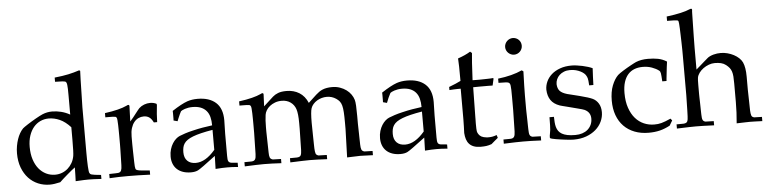

<svg xmlns="http://www.w3.org/2000/svg" viewBox="-47 -1013 5049 1263"><g transform="rotate(-5 2478.0 -381.5)"><path d="M331.5 -663.1V-690.9Q386.7 -696.8 422.9 -704.6Q441.4 -708.5 459.7 -713.6Q478 -718.8 496.1 -724.6L502.4 -720.2Q501 -699.2 500.2 -659.2Q499.5 -619.1 498 -560.1L496.1 -481.9V-176.3Q496.1 -152.3 496.6 -130.1Q497.1 -107.9 498 -90.3Q499 -72.8 500.5 -61Q502 -49.3 503.9 -46.4Q506.3 -42.5 508.5 -39.8Q510.7 -37.1 517.8 -34.9Q524.9 -32.7 539.1 -30.8Q553.2 -28.8 579.6 -26.4V0Q549.8 -2 528.8 -2.7Q507.8 -3.4 495.6 -3.4Q484.9 -3.4 463.6 -2.7Q442.4 -2 409.7 0Q410.6 -17.1 411.1 -39.3Q411.6 -61.5 412.1 -90.8Q403.3 -85 389.2 -73.2Q375 -61.5 359.6 -48.3Q344.2 -35.2 330.1 -22.5Q315.9 -9.8 308.1 -2Q266.6 7.8 239.3 7.8Q198.2 7.8 162.1 -7.3Q126 -22.5 99.1 -51.3Q72.3 -80.1 56.6 -121.6Q41 -163.1 41 -215.8Q41 -240.7 45.2 -264.2Q49.3 -287.6 56.4 -308.6Q63.5 -329.6 73.5 -346.7Q83.5 -363.8 95.2 -376Q98.6 -379.4 107.7 -385.7Q116.7 -392.1 128.9 -399.9Q141.1 -407.7 155.5 -416.5Q169.9 -425.3 183.8 -433.1Q197.8 -440.9 210.2 -447.5Q222.7 -454.1 231 -457.5Q261.7 -470.2 294.4 -470.2Q325.2 -470.2 354.7 -462.6Q384.3 -455.1 412.1 -439.5V-567.9Q412.1 -592.3 411.6 -608.9Q411.1 -625.5 409.7 -636Q408.2 -646.5 405.5 -651.6Q402.8 -656.7 398.9 -658.2Q389.2 -662.6 331.5 -663.1ZM412.1 -356Q377.4 -394 341.1 -410.2Q304.7 -426.3 268.6 -426.3Q239.3 -426.3 213.6 -414.6Q188 -402.8 168.9 -380.4Q149.9 -357.9 138.9 -325.2Q127.9 -292.5 127.9 -250.5Q127.9 -204.6 139.6 -168Q151.4 -131.3 171.9 -106.2Q192.4 -81.1 220 -67.6Q247.6 -54.2 279.3 -54.2Q303.7 -54.2 325.2 -62.5Q346.7 -70.8 363.5 -85.7Q380.4 -100.6 392.1 -121.1Q403.8 -141.6 408.2 -166.5Q410.2 -177.7 411.1 -204.1Q412.1 -230.5 412.1 -272.5Z M633.8 0V-27.8Q661.6 -28.3 676.3 -28.8Q690.9 -29.3 693.4 -29.8Q708 -32.2 712.9 -43.5Q717.8 -54.7 718.3 -78.6Q720.2 -144 720.7 -178Q721.2 -211.9 721.2 -214.8V-272.9Q721.2 -287.1 720.9 -306.2Q720.7 -325.2 720.2 -343.3Q719.7 -361.3 718.5 -374.8Q717.3 -388.2 715.3 -391.1Q713.4 -394 712.2 -396Q710.9 -397.9 705.8 -399.2Q700.7 -400.4 689.7 -400.9Q678.7 -401.4 658.2 -401.4H640.6V-429.2Q690.4 -436 726.3 -445.1Q762.2 -454.1 784.7 -464.8Q794.9 -470.2 797.9 -469.7Q805.2 -469.7 805.2 -460Q805.2 -445.8 803.7 -420.7Q802.2 -395.5 801.8 -359.9Q812.5 -371.6 823 -384.8Q833.5 -397.9 842.5 -409.7Q851.6 -421.4 858.6 -430.2Q865.7 -439 869.1 -442.4Q883.3 -455.6 902.6 -462.9Q921.9 -470.2 942.4 -470.2Q963.4 -470.2 982.9 -461.4L985.8 -454.6Q981.9 -421.9 980 -393.6Q978 -365.2 977.5 -340.3H955.6Q944.3 -363.8 929.4 -374.5Q914.6 -385.3 892.1 -385.3Q874 -385.3 857.7 -377.7Q841.3 -370.1 828.9 -354.7Q816.4 -339.4 809.1 -316.2Q801.8 -293 801.8 -261.2V-210.9Q801.8 -194.8 802.5 -165.5Q803.2 -136.2 804.2 -93.3Q804.7 -74.7 805.4 -64.2Q806.2 -53.7 808.1 -48.1Q810.1 -42.5 813.2 -40.5Q816.4 -38.6 822.3 -36.6Q829.6 -34.2 849.4 -32.2Q869.1 -30.3 901.4 -27.8V0Q858.4 -2 822 -2.7Q785.6 -3.4 754.9 -3.4Q723.6 -3.4 693.4 -2.7Q663.1 -2 633.8 0Z M1111.8 -334.5 1085.9 -341.3Q1086.4 -346.7 1086.4 -354.5Q1086.4 -362.3 1086.4 -372.1Q1086.4 -382.3 1086.4 -390.4Q1086.4 -398.4 1085.9 -404.8Q1148.4 -445.8 1187.5 -459.5Q1217.8 -469.7 1255.4 -469.7Q1332.5 -469.7 1375.5 -431.2Q1418.5 -392.6 1418.5 -314L1416.5 -224.6V-79.1Q1416.5 -65.4 1417.5 -56.2Q1418.5 -46.9 1422.1 -41.5Q1425.8 -36.1 1432.4 -33.7Q1439 -31.2 1450.2 -30.8L1481.9 -27.8V0Q1461.4 -2 1444.1 -2.7Q1426.8 -3.4 1411.6 -3.4Q1397 -3.4 1377.7 -2.7Q1358.4 -2 1333.5 0L1335.9 -85.9Q1237.3 -10.7 1217.8 -1Q1199.7 8.3 1170.9 8.3Q1141.1 8.3 1117.9 0.2Q1094.7 -7.8 1078.6 -22.9Q1062.5 -38.1 1054.2 -59.3Q1045.9 -80.6 1045.9 -106.9Q1045.9 -132.8 1052.5 -154.5Q1059.1 -176.3 1069.6 -192.9Q1080.1 -209.5 1092.8 -220.7Q1105.5 -231.9 1117.7 -236.8Q1131.8 -242.7 1154.5 -250.2Q1177.2 -257.8 1209.5 -265.1Q1241.7 -272.9 1273.2 -278.3Q1304.7 -283.7 1335.9 -287.6Q1335.9 -318.4 1329.6 -342.8Q1323.2 -367.2 1308.8 -384Q1294.4 -400.9 1272 -409.9Q1249.5 -418.9 1217.3 -418.9Q1202.6 -418.9 1189.9 -416.7Q1177.2 -414.6 1167 -411.1Q1156.7 -407.7 1149.7 -404.1Q1142.6 -400.4 1140.1 -397.9L1131.3 -380.4Q1124 -366.2 1119.9 -354.5Q1115.7 -342.8 1111.8 -334.5ZM1335.9 -257.8Q1292.5 -250.5 1260.3 -242.7Q1228 -234.9 1205.3 -226.1Q1182.6 -217.3 1168.2 -207.3Q1153.8 -197.3 1145.8 -185.1Q1137.7 -172.9 1134.8 -158.7Q1131.8 -144.5 1131.8 -127.4Q1131.8 -90.8 1151.9 -70.8Q1171.9 -50.8 1207.5 -50.8Q1272.5 -50.8 1335.9 -126Z M1526.4 0V-27.8L1572.8 -28.3Q1582.5 -28.8 1588.1 -31.5Q1593.8 -34.2 1597.2 -39.6Q1600.6 -44.9 1602.1 -53.7Q1603.5 -62.5 1604 -74.7Q1604 -81.1 1606.9 -214.8V-272.9Q1606.9 -287.1 1606.7 -305.9Q1606.4 -324.7 1606 -342.8Q1605.5 -360.8 1604.2 -374.5Q1603 -388.2 1600.6 -391.1Q1598.6 -394 1597.2 -396Q1595.7 -397.9 1590.6 -399.2Q1585.4 -400.4 1574.7 -400.9Q1564 -401.4 1543.9 -401.4H1526.4V-429.2Q1576.2 -436 1612.1 -445.1Q1647.9 -454.1 1670.4 -464.8Q1680.7 -470.2 1683.6 -469.7Q1690.9 -469.7 1690.9 -460Q1690.9 -448.7 1689.5 -429.4Q1688 -410.2 1687.5 -382.3L1751.5 -440.9Q1765.6 -453.6 1786.9 -461.9Q1808.1 -470.2 1842.8 -470.2Q1890.1 -470.2 1926.5 -447.8Q1962.9 -425.3 1982.4 -379.4L2036.1 -429.2Q2046.9 -439 2057.6 -446.5Q2068.4 -454.1 2081.1 -459.2Q2093.8 -464.4 2109.1 -467Q2124.5 -469.7 2143.6 -469.7Q2171.4 -469.7 2195.1 -461.4Q2218.8 -453.1 2237.1 -439.7Q2255.4 -426.3 2267.6 -408.9Q2279.8 -391.6 2285.2 -373Q2289.1 -360.4 2290.5 -333.5Q2292 -306.6 2292 -265.6V-214.8L2293.5 -147Q2293.5 -143.6 2293.7 -132.6Q2293.9 -121.6 2294.2 -109.6Q2294.4 -97.7 2294.7 -88.1Q2294.9 -78.6 2294.9 -77.6Q2295.4 -55.2 2299.6 -44.2Q2303.7 -33.2 2318.8 -29.3Q2321.8 -28.8 2372.6 -27.8V0Q2311 -2.9 2288.6 -2.9Q2267.6 -2.9 2202.1 0L2208 -187.5V-229.5Q2208 -271 2206.3 -297.9Q2204.6 -324.7 2200 -342Q2195.3 -359.4 2186.8 -370.1Q2178.2 -380.9 2164.6 -390.1Q2137.2 -408.7 2103 -408.7Q2086.4 -408.7 2069.6 -404.1Q2052.7 -399.4 2038.3 -390.6Q2023.9 -381.8 2013.2 -369.6Q2002.4 -357.4 1997.6 -342.8Q1989.7 -319.8 1989.7 -247.6L1991.2 -147Q1991.2 -143.6 1991.5 -132.6Q1991.7 -121.6 1991.9 -109.4Q1992.2 -97.2 1992.4 -87.6Q1992.7 -78.1 1992.7 -77.6Q1993.7 -55.7 1997.3 -44.4Q2001 -33.2 2016.1 -29.3Q2020 -28.8 2070.3 -27.8V0Q2033.7 -2 2005.4 -2.9Q1977.1 -3.9 1955.1 -3.9Q1937.5 -3.9 1906 -2.9Q1874.5 -2 1827.1 0V-27.8L1873.5 -28.3Q1893.6 -29.3 1898.9 -40.5Q1904.3 -51.8 1904.8 -74.7Q1905.3 -81.1 1907.7 -214.8V-252.9Q1907.7 -314.5 1897.9 -344.7Q1888.2 -374 1863.8 -391.4Q1839.4 -408.7 1805.2 -408.7Q1780.8 -408.7 1761 -401.1Q1741.2 -393.6 1726.6 -381.8Q1711.9 -370.1 1703.1 -355.2Q1694.3 -340.3 1692.4 -325.7Q1689.9 -308.6 1688.7 -288.6Q1687.5 -268.6 1687.5 -244.6V-214.8Q1690.4 -88.4 1690.4 -77.6Q1690.4 -55.7 1694.8 -44.4Q1699.2 -33.2 1714.4 -29.3Q1717.3 -28.8 1768.1 -27.8V0Q1734.4 -2 1705.8 -2.9Q1677.2 -3.9 1653.3 -3.9Q1632.3 -3.9 1600.8 -2.9Q1569.3 -2 1526.4 0Z M2494.6 -334.5 2468.8 -341.3Q2469.2 -346.7 2469.2 -354.5Q2469.2 -362.3 2469.2 -372.1Q2469.2 -382.3 2469.2 -390.4Q2469.2 -398.4 2468.8 -404.8Q2531.2 -445.8 2570.3 -459.5Q2600.6 -469.7 2638.2 -469.7Q2715.3 -469.7 2758.3 -431.2Q2801.3 -392.6 2801.3 -314L2799.3 -224.6V-79.1Q2799.3 -65.4 2800.3 -56.2Q2801.3 -46.9 2804.9 -41.5Q2808.6 -36.1 2815.2 -33.7Q2821.8 -31.2 2833 -30.8L2864.7 -27.8V0Q2844.2 -2 2826.9 -2.7Q2809.6 -3.4 2794.4 -3.4Q2779.8 -3.4 2760.5 -2.7Q2741.2 -2 2716.3 0L2718.8 -85.9Q2620.1 -10.7 2600.6 -1Q2582.5 8.3 2553.7 8.3Q2523.9 8.3 2500.7 0.2Q2477.5 -7.8 2461.4 -22.9Q2445.3 -38.1 2437 -59.3Q2428.7 -80.6 2428.7 -106.9Q2428.7 -132.8 2435.3 -154.5Q2441.9 -176.3 2452.4 -192.9Q2462.9 -209.5 2475.6 -220.7Q2488.3 -231.9 2500.5 -236.8Q2514.6 -242.7 2537.4 -250.2Q2560.1 -257.8 2592.3 -265.1Q2624.5 -272.9 2656 -278.3Q2687.5 -283.7 2718.8 -287.6Q2718.8 -318.4 2712.4 -342.8Q2706.1 -367.2 2691.7 -384Q2677.2 -400.9 2654.8 -409.9Q2632.3 -418.9 2600.1 -418.9Q2585.4 -418.9 2572.8 -416.7Q2560.1 -414.6 2549.8 -411.1Q2539.6 -407.7 2532.5 -404.1Q2525.4 -400.4 2522.9 -397.9L2514.2 -380.4Q2506.8 -366.2 2502.7 -354.5Q2498.5 -342.8 2494.6 -334.5ZM2718.8 -257.8Q2675.3 -250.5 2643.1 -242.7Q2610.8 -234.9 2588.1 -226.1Q2565.4 -217.3 2551 -207.3Q2536.6 -197.3 2528.6 -185.1Q2520.5 -172.9 2517.6 -158.7Q2514.6 -144.5 2514.6 -127.4Q2514.6 -90.8 2534.7 -70.8Q2554.7 -50.8 2590.3 -50.8Q2655.3 -50.8 2718.8 -126Z M2911.1 -382.8V-403.3Q2936 -412.6 2955.3 -420.9Q2974.6 -429.2 2988.8 -436.5Q2988.8 -552.7 2985.8 -585Q3036.6 -602.5 3068.4 -622.6L3080.1 -612.8Q3075.2 -572.8 3068.4 -434.1Q3087.9 -433.6 3099.6 -433.6Q3111.3 -433.6 3115.2 -433.6Q3117.7 -433.6 3129.9 -433.8Q3142.1 -434.1 3165.5 -434.6Q3178.2 -435.1 3187.7 -435.3Q3197.3 -435.5 3203.6 -436.5L3207 -433.1L3196.8 -387.7Q3181.2 -388.2 3167 -388.2Q3152.8 -388.2 3140.1 -388.2Q3127.4 -388.2 3109.6 -388.2Q3091.8 -388.2 3068.4 -387.7L3065.4 -189Q3065.4 -187 3065.4 -180.4Q3065.4 -173.8 3065.2 -166.5Q3064.9 -159.2 3064.9 -153.1Q3064.9 -147 3064.9 -145.5Q3064.9 -126 3065.4 -115Q3065.9 -104 3066.9 -97.4Q3067.9 -90.8 3070.1 -86.9Q3072.3 -83 3075.7 -77.1Q3079.1 -72.3 3083.3 -68.1Q3087.4 -64 3093.5 -60.5Q3099.6 -57.1 3108.6 -54.7Q3117.7 -52.2 3130.9 -50.8Q3141.6 -50.8 3149.4 -51Q3157.2 -51.3 3164.1 -52.5Q3170.9 -53.7 3178.2 -55.7Q3185.5 -57.6 3194.8 -61L3200.7 -42Q3189.5 -32.7 3178.2 -23.4Q3167 -14.2 3156.2 -4.4Q3137.7 2.4 3121.6 4.6Q3105.5 6.8 3084.5 6.8Q3057.6 6.8 3038.8 -0.2Q3020 -7.3 3008.3 -20.3Q2996.6 -33.2 2990.7 -51.5Q2984.9 -69.8 2983.4 -92.8Q2983.9 -112.8 2984.9 -135Q2985.8 -157.2 2985.8 -182.6V-385.3H2965.8Q2953.6 -385.3 2939.9 -384.5Q2926.3 -383.8 2911.1 -382.8Z M3356 -687.5Q3367.7 -687.5 3377.7 -683.1Q3387.7 -678.7 3395 -671.4Q3402.3 -664.1 3406.5 -654.1Q3410.6 -644 3410.6 -632.3Q3410.6 -621.1 3406.2 -611.1Q3401.9 -601.1 3394.5 -593.8Q3387.2 -586.4 3377.2 -582Q3367.2 -577.6 3356 -577.6Q3344.7 -577.6 3334.7 -582Q3324.7 -586.4 3317.1 -593.8Q3309.6 -601.1 3305.2 -611.1Q3300.8 -621.1 3300.8 -632.3Q3300.8 -643.6 3305.2 -653.6Q3309.6 -663.6 3317.1 -671.1Q3324.7 -678.7 3334.7 -683.1Q3344.7 -687.5 3356 -687.5ZM3236.8 -401.9V-429.7Q3331.5 -440.9 3396 -470.7L3406.7 -462.9Q3404.8 -410.2 3403.8 -370.8Q3402.8 -331.5 3402.8 -303.7V-214.8Q3402.8 -208 3403.1 -195.6Q3403.3 -183.1 3403.8 -168Q3404.3 -152.8 3404.5 -137Q3404.8 -121.1 3405 -108.2Q3405.3 -95.2 3405.5 -86.7Q3405.8 -78.1 3405.8 -77.6Q3406.2 -66.4 3407 -58.1Q3407.7 -49.8 3410.2 -43.9Q3412.6 -38.1 3417 -34.7Q3421.4 -31.2 3429.2 -29.3Q3432.1 -28.8 3483.4 -27.8V0Q3446.3 -2 3416.7 -2.7Q3387.2 -3.4 3364.7 -3.4Q3345.2 -3.4 3313.2 -2.7Q3281.2 -2 3236.8 0V-27.8L3283.2 -28.3Q3293 -28.8 3298.6 -31.5Q3304.2 -34.2 3307.6 -39.6Q3311 -44.9 3312.5 -53.7Q3314 -62.5 3314.5 -74.7Q3314.5 -81.1 3317.4 -214.8V-300.8Q3317.4 -330.6 3316.9 -348.4Q3316.4 -366.2 3314.9 -376.5Q3313.5 -386.7 3310.3 -391.1Q3307.1 -395.5 3301.8 -397.9Q3293 -401.9 3236.8 -401.9Z M3551.3 -147.5H3580.6Q3581.1 -128.4 3582.3 -111.3Q3583.5 -94.2 3587.6 -79.6Q3591.8 -64.9 3600.1 -53.2Q3608.4 -41.5 3622.8 -33.2Q3637.2 -24.9 3658.7 -20.5Q3680.2 -16.1 3710.9 -16.1Q3735.8 -16.1 3756.8 -22.9Q3777.8 -29.8 3792.7 -42.7Q3807.6 -55.7 3816.2 -74Q3824.7 -92.3 3824.7 -114.7Q3824.7 -156.7 3785.6 -175.3Q3781.7 -177.2 3769.3 -180.9Q3756.8 -184.6 3740.2 -188.7Q3723.6 -192.9 3705.3 -197.8Q3687 -202.6 3670.4 -206.8Q3653.8 -210.9 3641.6 -214.1Q3629.4 -217.3 3625 -218.8Q3585.4 -232.9 3566.7 -260.5Q3547.9 -288.1 3546.4 -329.6Q3546.4 -356.9 3558.1 -382.8Q3569.8 -408.7 3592.5 -429Q3615.2 -449.2 3648.7 -461.4Q3682.1 -473.6 3725.1 -473.6Q3739.7 -473.6 3758.8 -471.2Q3777.8 -468.8 3796.9 -464.6Q3815.9 -460.4 3833.3 -455.1Q3850.6 -449.7 3862.3 -443.8Q3860.4 -416 3859.4 -388.9Q3858.4 -361.8 3857.4 -333.5H3829.6Q3828.6 -352.1 3827.4 -362.8Q3826.2 -373.5 3824.5 -380.1Q3822.8 -386.7 3820.6 -390.9Q3818.4 -395 3815.4 -400.4Q3812 -406.7 3803.5 -414.3Q3794.9 -421.9 3781.7 -428.7Q3768.6 -435.5 3751.2 -440.2Q3733.9 -444.8 3711.9 -444.8Q3689.9 -444.8 3672.4 -437.7Q3654.8 -430.7 3642.3 -418.9Q3629.9 -407.2 3623.3 -391.8Q3616.7 -376.5 3616.7 -359.9Q3618.2 -330.6 3632.6 -314.9Q3647 -299.3 3680.2 -289.6L3761.2 -269.5Q3792 -261.7 3813.2 -254.9Q3834.5 -248 3845.7 -242.7Q3869.1 -231.4 3883.3 -208Q3897.5 -184.6 3897.5 -150.9Q3897.5 -118.7 3883.5 -88.9Q3869.6 -59.1 3843.5 -36.4Q3817.4 -13.7 3780.5 -0.2Q3743.7 13.2 3697.3 13.2Q3690.4 13.2 3677 12.2Q3663.6 11.2 3647.2 9.3Q3630.9 7.3 3613.5 4.9Q3596.2 2.4 3581.5 0Q3566.9 -2.4 3556.4 -5.1Q3545.9 -7.8 3543.9 -9.8Q3542 -11.2 3542 -14.6Q3542 -26.4 3544.9 -39.6Q3547.9 -52.7 3548.8 -64Q3549.8 -73.7 3550.5 -94.5Q3551.3 -115.2 3551.3 -147.5Z M4353.5 -56.2 4334 -23.4Q4300.3 -5.4 4267.3 2.9Q4234.4 11.2 4192.9 11.2Q4141.6 11.2 4100.1 -4.9Q4058.6 -21 4029.3 -51Q4000 -81.1 3984.4 -123.8Q3968.8 -166.5 3968.8 -220.2Q3968.8 -277.8 3985.1 -319.6Q4001.5 -361.3 4025.4 -384.8Q4030.3 -389.6 4040 -396.2Q4049.8 -402.8 4062 -410.6Q4074.2 -418.5 4087.9 -426.3Q4101.6 -434.1 4113.8 -440.9Q4126 -447.8 4135.7 -452.6Q4145.5 -457.5 4149.9 -459.5Q4184.1 -473.6 4229.5 -473.6Q4267.1 -473.6 4296.6 -467.8Q4326.2 -461.9 4353.5 -444.8Q4353 -440.4 4351.6 -430.7Q4350.1 -420.9 4348.6 -408.7Q4347.2 -396.5 4345.7 -382.6Q4344.2 -368.7 4342.8 -356.2Q4341.3 -343.8 4340.3 -333.5Q4339.4 -323.2 4338.9 -317.9H4311Q4309.6 -338.4 4308.8 -350.8Q4308.1 -363.3 4306.6 -370.8Q4305.2 -378.4 4303 -382.6Q4300.8 -386.7 4296.4 -390.1Q4278.8 -403.8 4251.2 -413.8Q4223.6 -423.8 4190.9 -423.8Q4160.2 -423.8 4135.5 -414.3Q4110.8 -404.8 4093.3 -385Q4075.7 -365.2 4066.2 -335Q4056.6 -304.7 4056.6 -262.7Q4056.6 -206.5 4071 -164.8Q4085.4 -123 4109.6 -95.2Q4133.8 -67.4 4166 -53.5Q4198.2 -39.6 4233.9 -39.6Q4247.1 -39.6 4258.3 -40.8Q4269.5 -42 4282 -45.4Q4294.4 -48.8 4309.1 -54.4Q4323.7 -60.1 4343.3 -68.8Z M4379.9 0V-27.8L4425.8 -28.3Q4445.8 -29.3 4451.2 -40.5Q4456.5 -51.8 4457 -74.7Q4457.5 -78.1 4458.3 -112.5Q4459 -147 4460.4 -214.8V-467.3Q4460.4 -486.8 4460.2 -511.2Q4460 -535.6 4459.2 -560.8Q4458.5 -585.9 4457.8 -610.1Q4457 -634.3 4456.3 -653.8Q4455.6 -673.3 4454.3 -686Q4453.1 -698.7 4452.1 -701.2Q4450.7 -703.6 4450 -705.6Q4449.2 -707.5 4443.1 -708.7Q4437 -710 4421.9 -710.7Q4406.7 -711.4 4377 -711.4V-740.2Q4432.6 -747.1 4470.7 -755.9Q4508.8 -764.6 4530.3 -774.4Q4537.1 -777.3 4540 -777.3Q4547.4 -777.3 4547.4 -769Q4547.4 -767.1 4547.1 -764.9Q4546.9 -762.7 4546.4 -759.3L4545.9 -743.2Q4543.5 -655.8 4543 -594.2L4542 -518.1V-375.5Q4542.5 -376 4548.3 -381.1Q4554.2 -386.2 4562.5 -393.3Q4570.8 -400.4 4580.3 -408.9Q4589.8 -417.5 4598.1 -424.6Q4606.4 -431.6 4612.1 -436.5Q4617.7 -441.4 4618.2 -441.9Q4626.5 -449.7 4637.7 -455.1Q4648.9 -460.4 4661.4 -463.9Q4673.8 -467.3 4686.3 -468.8Q4698.7 -470.2 4710 -470.2Q4731.9 -470.2 4754.2 -464.4Q4776.4 -458.5 4795.4 -448.5Q4814.5 -438.5 4829.1 -424.8Q4843.8 -411.1 4851.1 -395.5Q4866.7 -361.8 4866.7 -300.3V-214.4L4868.2 -147Q4869.6 -84 4869.6 -76.2Q4870.6 -55.7 4874.3 -43.9Q4877.9 -32.2 4893.1 -29.3Q4896 -28.8 4943.8 -27.8V0Q4916 -1 4895.8 -1.7Q4875.5 -2.4 4862.8 -2.4Q4852.1 -2.4 4830.1 -1.7Q4808.1 -1 4774.4 0Q4777.8 -36.6 4779.5 -71.5Q4781.2 -106.4 4781.2 -140.6V-261.7Q4781.2 -289.6 4779.8 -308.8Q4778.3 -328.1 4773.7 -342Q4769 -356 4760.7 -366.5Q4752.4 -377 4738.8 -387.7Q4724.6 -398.9 4706.5 -403.3Q4688.5 -407.7 4665 -407.7Q4645.5 -407.7 4625.7 -400.4Q4606 -393.1 4589.4 -381.1Q4572.8 -369.1 4561.3 -353.5Q4549.8 -337.9 4546.9 -321.3Q4544.9 -311.5 4544.9 -271.5V-214.4Q4544.9 -207.5 4545.2 -194.8Q4545.4 -182.1 4545.9 -167.2Q4546.4 -152.3 4546.6 -136.7Q4546.9 -121.1 4547.1 -108.2Q4547.4 -95.2 4547.6 -86.7Q4547.9 -78.1 4547.9 -77.6Q4548.3 -66.4 4549.1 -58.1Q4549.8 -49.8 4552.2 -43.9Q4554.7 -38.1 4559.3 -34.4Q4564 -30.8 4571.3 -29.3Q4575.2 -28.8 4625.5 -27.8V0Q4581.1 -2 4551.5 -2.7Q4522 -3.4 4505.4 -3.4Q4491.2 -3.4 4460 -2.7Q4428.7 -2 4379.9 0Z"/></g></svg>

Font: XB Kayhan
Style: Regular
Weight: 400
Designer: Behnam
Foundry: Irmug
Version: Version 7.300 2009